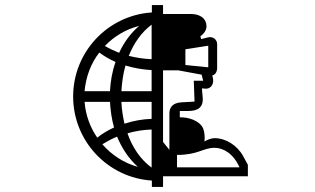

<svg xmlns="http://www.w3.org/2000/svg" viewBox="-20 -769 1240 756"><path d="M413 -368C415 -334 420 -299 429 -267C405 -256 383 -243 363 -227C335 -267 317 -316 313 -368ZM383 -201C401 -212 421 -223 441 -231C460 -185 487 -144 523 -112C468 -127 419 -159 383 -201ZM313 -410C318 -466 338 -520 371 -562C390 -548 412 -535 435 -525C422 -489 415 -449 413 -410ZM577 -301C541 -300 504 -293 470 -282C464 -310 459 -339 458 -368H577ZM577 -109C533 -141 501 -189 482 -244C512 -253 545 -258 577 -259ZM774 -475 780 -451H743L746 -369L694 -366C661 -364 647 -347 647 -323V-179L622 -210V-492H682ZM825 -187C860 -187 900 -163 923 -110H677V-159C761 -159 779 -187 825 -187ZM393 -588C429 -626 476 -654 528 -667C494 -638 468 -602 449 -561C429 -569 410 -578 393 -588ZM458 -410C460 -444 465 -479 474 -511C507 -501 542 -495 577 -493V-410ZM577 -536C546 -537 516 -542 487 -549C507 -599 537 -642 577 -672ZM710 -575 800 -589V-504L710 -513ZM622 -75H956V-120L937 -155C913 -198 868 -225 825 -225C812 -225 797 -219 785 -212C787 -226 786 -248 780 -263C765 -296 719 -308 688 -307V-332H722C756 -332 782 -344 778 -386L775 -421L788 -420C813 -418 825 -442 817 -467L816 -472C829 -475 835 -488 835 -502V-595C835 -614 818 -626 800 -622L772 -615L769 -626C782 -635 793 -650 793 -664C793 -701 762 -714 731 -714H622V-749H578V-720C405 -709 268 -565 268 -389C268 -213 405 -69 578 -58V-33H622Z"/></svg>

Font: CryptoKit_GRILLE 1.4
Style: Regular
Weight: 400
Monospace: yes
Designer: Oceane Juvin
Foundry: http://www.head-geneve.ch
Version: Version 1.004